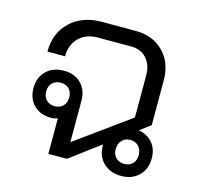

<svg xmlns="http://www.w3.org/2000/svg" viewBox="-87 -653 796 758"><g transform="rotate(15 310.5 -274.0)"><path d="M569 -88Q569 -44 541.5 -17Q514 10 470 10Q425 10 397 -17Q369 -44 369 -88V-92L246 0H170V-145Q157 -140 143 -140Q99 -140 72.5 -166.5Q46 -193 46 -236Q46 -280 73.5 -306.5Q101 -333 146 -333Q189 -333 215.5 -306.5Q242 -280 242 -236V-67L463 -227V-398Q463 -442 439.5 -468Q416 -494 377 -494H240Q192 -494 163 -465Q134 -436 134 -389H62Q62 -465 111 -511.5Q160 -558 240 -558H377Q448 -558 491.5 -514Q535 -470 535 -398V-215L491 -182Q527 -176 548 -151Q569 -126 569 -88ZM145 -188Q166 -188 179 -201Q192 -214 192 -236Q192 -258 179.5 -271Q167 -284 146 -284Q124 -284 111 -271Q98 -258 98 -236Q98 -214 111 -201Q124 -188 145 -188ZM516 -87Q516 -109 503 -123Q490 -137 469 -137Q448 -137 435 -123Q422 -109 422 -87Q422 -65 435 -52Q448 -39 469 -39Q490 -39 503 -52Q516 -65 516 -87Z"/></g></svg>

Font: Bai Jamjuree
Style: Regular
Weight: 400
Designer: Katatrad Aksorn Co.,Ltd.
Foundry: Cadson Demak Co.,Ltd.
Version: Version 1.000; ttfautohint (v1.6)